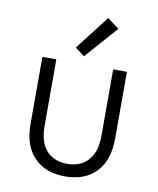

<svg xmlns="http://www.w3.org/2000/svg" viewBox="-86 -832 748 908"><g transform="rotate(10 288.0 -378.5)"><path d="M288 8Q322 8 355 -0.5Q388 -9 415.5 -29.5Q443 -50 460.5 -79.5Q478 -109 484.5 -142.5Q491 -176 491 -210V-530H425V-210Q425 -180 418 -151Q411 -122 392.5 -98Q374 -74 346 -63Q318 -52 288 -52Q258 -52 230 -63Q202 -74 183.5 -98Q165 -122 158.5 -151Q152 -180 152 -210V-530H85V-210Q85 -176 91.5 -142.5Q98 -109 115.5 -79.5Q133 -50 160.5 -29.5Q188 -9 221 -0.5Q254 8 288 8ZM278 -567 416 -723 360 -765 233 -601Z"/></g></svg>

Font: Iosevka Sparkle Light
Style: Regular
Weight: 300
Designer: Belleve Invis
Foundry: Belleve Invis
Version: Version 4.5.0; ttfautohint (v1.8.3)